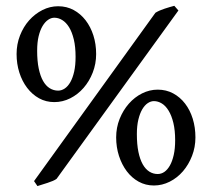

<svg xmlns="http://www.w3.org/2000/svg" viewBox="-20 -624 730 661"><path d="M583 -141.1Q583 -175.3 576.9 -200.7Q570.8 -226.1 560.5 -242.9Q550.3 -259.8 537.1 -267.8Q523.9 -275.9 509.8 -275.9Q499 -275.9 488.5 -268.8Q478 -261.7 469.7 -247.6Q461.4 -233.4 456.3 -212.2Q451.2 -190.9 451.2 -162.1Q451.2 -127 456.5 -101.1Q461.9 -75.2 471.4 -58.3Q481 -41.5 494.1 -33.2Q507.3 -24.9 522.9 -24.9Q535.2 -24.9 545.9 -32.2Q556.6 -39.6 564.9 -54.2Q573.2 -68.8 578.1 -90.6Q583 -112.3 583 -141.1ZM240.2 -428.2Q240.2 -462.9 234.1 -488.3Q228 -513.7 217.8 -530.3Q207.5 -546.9 194.3 -554.9Q181.2 -563 167 -563Q156.2 -563 145.8 -555.9Q135.3 -548.8 126.7 -534.7Q118.2 -520.5 113 -499.3Q107.9 -478 107.9 -449.2Q107.9 -414.1 113.3 -388.2Q118.7 -362.3 128.2 -345.5Q137.7 -328.6 151.1 -320.3Q164.6 -312 180.2 -312Q191.9 -312 202.9 -319.3Q213.9 -326.7 222.2 -341.3Q230.5 -356 235.4 -377.7Q240.2 -399.4 240.2 -428.2ZM174.8 -8.3Q170.4 -4.9 161.9 -1.2Q153.3 2.4 143.6 5.6Q133.8 8.8 124.3 11.7Q114.7 14.6 108.9 16.6L97.2 -0.5L515.1 -580.1Q528.8 -588.4 546.9 -594.2Q564.9 -600.1 580.1 -604L594.2 -587.9ZM652.8 -150.9Q652.8 -117.2 641.1 -87.2Q629.4 -57.1 609.9 -34.4Q590.3 -11.7 564.2 1.5Q538.1 14.6 509.8 14.6Q481.4 14.6 457.5 1.5Q433.6 -11.7 416.5 -34.4Q399.4 -57.1 389.6 -87.2Q379.9 -117.2 379.9 -150.9Q379.9 -184.6 391.8 -214.6Q403.8 -244.6 423.6 -267.1Q443.4 -289.6 469.2 -302.5Q495.1 -315.4 522.9 -315.4Q552.2 -315.4 576.2 -302.5Q600.1 -289.6 617.2 -267.3Q634.3 -245.1 643.6 -215.1Q652.8 -185.1 652.8 -150.9ZM311 -438Q311 -404.3 299.3 -374.3Q287.6 -344.2 267.8 -321.5Q248 -298.8 221.9 -285.6Q195.8 -272.5 167 -272.5Q138.2 -272.5 114.5 -285.6Q90.8 -298.8 73.5 -321.5Q56.2 -344.2 46.6 -374.3Q37.1 -404.3 37.1 -438Q37.1 -471.7 48.8 -501.7Q60.5 -531.7 80.3 -554Q100.1 -576.2 126 -589.4Q151.9 -602.5 180.2 -602.5Q209.5 -602.5 233.4 -589.6Q257.3 -576.7 274.7 -554.2Q292 -531.7 301.5 -502Q311 -472.2 311 -438Z"/></svg>

Font: GentiumAlt
Style: Regular
Weight: 400
Designer: J. Victor Gaultney
Version: Version 1.02; 2005; OFL release